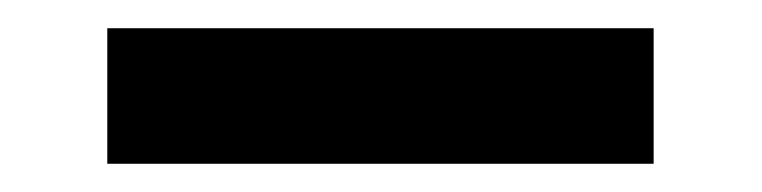

<svg xmlns="http://www.w3.org/2000/svg" viewBox="-20 -376 540 136"><path d="M443 -356V-260H56V-356Z"/></svg>

Font: D2Coding
Style: Bold
Weight: 700
Monospace: yes
Designer: Yong-Rak Park; Jeong-Hwan Yoon; Sang-Min Lee;
Foundry: NHN Corporation
Version: Version 1.3.2; Build 20180524